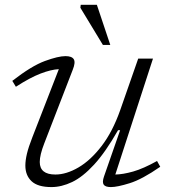

<svg xmlns="http://www.w3.org/2000/svg" viewBox="-20 -750 700 780"><path d="M402.5 -33 468 -221H459.5Q408.5 -131.5 362.2 -81.2Q316 -31 273 -10.5Q230 10 189 10Q133.5 10 108.2 -13.8Q83 -37.5 83 -77.5Q83 -98.5 89.5 -125.8Q96 -153 111.5 -192.5L219 -469Q187.5 -467.5 145 -451.2Q102.5 -435 44.5 -397.5L30 -421.5Q108.5 -482.5 162.5 -502.2Q216.5 -522 246 -522Q272 -522 279.8 -509.2Q287.5 -496.5 275.5 -466.5L160 -168Q141.5 -120.5 141.5 -92Q141.5 -41 205 -41Q249.5 -41 298.8 -69.8Q348 -98.5 392.8 -156.8Q437.5 -215 468.5 -303L541.5 -512H601.5L448.5 -41Q479.5 -41.5 521 -53.2Q562.5 -65 618 -96L631 -72.5Q557.5 -21.5 507 -5.8Q456.5 10 430.5 10Q408 10 401.2 0Q394.5 -10 402.5 -33ZM428 -567.5H398L306.5 -718.5L308 -730.5H373.5Z"/></svg>

Font: Newsreader Caption Light
Style: Italic
Weight: 300
Italic angle: -17°
Designer: Hugues Gentile
Foundry: Production Type
Version: Version 1.001